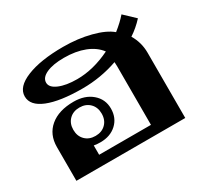

<svg xmlns="http://www.w3.org/2000/svg" viewBox="-124 -731 935 892"><g transform="rotate(-30 343.5 -285.0)"><path d="M605 -452Q633 -405 633 -350V0H49V-181Q49 -248 95 -286.5Q141 -325 221 -325Q281 -325 318.5 -293Q356 -261 356 -211Q356 -161 322.5 -130Q289 -99 236 -99Q213 -99 201 -102V-52H479V-367Q479 -382 478 -389Q387 -357 289 -357Q169 -357 103 -383.5Q37 -410 37 -459Q37 -510 111 -540Q185 -570 306 -570Q385 -570 452.5 -552.5Q520 -535 554 -506Q592 -536 617 -565L674 -511Q643 -477 605 -452ZM289 -407Q376 -407 468 -452Q442 -487 394.5 -505.5Q347 -524 284 -524Q225 -524 190 -508Q155 -492 155 -465Q155 -439 192.5 -423Q230 -407 289 -407ZM231 -136Q265 -136 286 -157Q307 -178 307 -212Q307 -246 286 -267Q265 -288 231 -288Q197 -288 176 -267Q155 -246 155 -212Q155 -178 176 -157Q197 -136 231 -136Z"/></g></svg>

Font: Fahkwang
Style: Bold
Weight: 700
Designer: Suppakit Chalermlarp | Katatrad Co.,Ltd.
Foundry: Cadson Demak Co.,Ltd.
Version: Version 1.000; ttfautohint (v1.6)